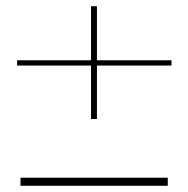

<svg xmlns="http://www.w3.org/2000/svg" viewBox="-20 -554 606 618"><path d="M273 -171V-343H35V-360H273V-534H292V-360H532V-343H292V-171ZM46 44V18H520V44Z"/></svg>

Font: Lil Grotesk Thin
Style: Regular
Weight: 100
Designer: Bastien Sozeau
Foundry: NBR — Bastien Sozeau
Version: Version 3.003; ttfautohint (v1.8.4.7-5d5b);gftools[0.9.33]